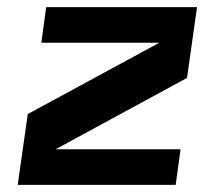

<svg xmlns="http://www.w3.org/2000/svg" viewBox="-20 -520 574 540"><path d="M136.2 -100.1H487.8L474.1 0H29.8L58.1 -199.2L428.2 -399.9H96.2L109.9 -500H534.2L505.9 -300.8Z"/></svg>

Font: Fivo Sans Modern
Style: Italic
Weight: 700
Designer: Alexander Slobzheninov
Foundry: Alexander Slobzheninov
Version: 1.0